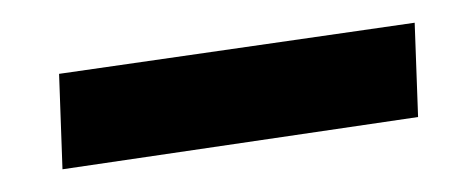

<svg xmlns="http://www.w3.org/2000/svg" viewBox="-20 -333 419 169"><path d="M32 -268 345 -313 348 -230 35 -184Z"/></svg>

Font: Ysabeau SC Semibold
Style: Regular
Weight: 600
Designer: Christian Thalmann (Catharsis Fonts)
Version: Version 0.003